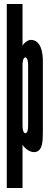

<svg xmlns="http://www.w3.org/2000/svg" viewBox="-20 -755 271 963"><path d="M14 188H93V-30C98 -18 124 8 150 8C199 8 194 -60 195 -99V-448C195 -493 185 -555 134 -555C120 -555 96 -537 93 -524V-735H14ZM93 -431C93 -447 97 -467 107 -467C116 -467 121 -450 121 -431V-125C121 -105 118 -87 107 -87C97 -87 93 -106 93 -125Z"/></svg>

Font: League Gothic Condensed
Style: Regular
Weight: 400
Width: 3
Designer: Tyler Finck
Foundry: The League of Moveable Type
Version: Version 1.001;PS 001.001;hotconv 1.0.56;makeotf.lib2.0.21325